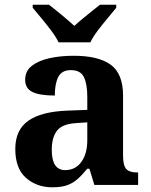

<svg xmlns="http://www.w3.org/2000/svg" viewBox="-20 -786 640 816"><path d="M202 10Q136 10 90.5 -30Q45 -70 45 -153Q45 -234 100.5 -273Q156 -312 269 -316L351 -319V-374Q351 -429 336.5 -458.5Q322 -488 281 -488Q243 -488 228 -459.5Q213 -431 213 -380Q149 -380 118 -395Q87 -410 87 -447Q87 -484 115 -506Q143 -528 189.5 -538.5Q236 -549 293 -549Q398 -549 450.5 -511Q503 -473 503 -379V-124Q503 -83 516.5 -68Q530 -53 563 -53H567V0H381L360 -69H351Q329 -42 309 -24.5Q289 -7 264.5 1.5Q240 10 202 10ZM257 -63Q300 -63 325.5 -97.5Q351 -132 351 -191V-266L306 -263Q246 -260 223 -231.5Q200 -203 200 -149Q200 -63 257 -63ZM229 -606Q218 -629 198 -655.5Q178 -682 156.5 -708Q135 -734 119 -753V-766H188Q209 -750 241.5 -723Q274 -696 296 -676Q311 -690 331 -706.5Q351 -723 371 -739Q391 -755 405 -766H474V-753Q459 -734 437 -708Q415 -682 395 -655.5Q375 -629 364 -606Z"/></svg>

Font: Noto Serif Myanmar
Style: Bold
Weight: 700
Designer: Ben Mitchell and the Monotype Design Team
Foundry: Monotype Imaging Inc.
Version: Version 2.106; ttfautohint (v1.8.4.7-5d5b)